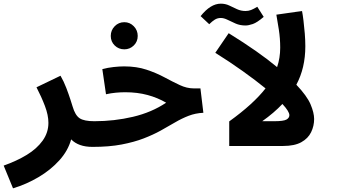

<svg xmlns="http://www.w3.org/2000/svg" viewBox="-55 -796 1886 1047"><path d="M16 231 -35 107Q36 82 91 48.5Q146 15 177.5 -29Q209 -73 209 -126Q209 -168 190 -218Q171 -268 144 -320L275 -383Q293 -352 306.5 -316.5Q320 -281 329 -253Q338 -225 341 -215Q355 -167 379.5 -151Q404 -135 459 -135Q497 -135 513.5 -115.5Q530 -96 530 -67Q530 -36 509 -15.5Q488 5 449 5Q373 5 333 -36Q316 26 268.5 78.5Q221 131 155 170Q89 209 16 231Z M450 5 460 -135Q568 -135 670 -159Q772 -183 851 -236Q805 -263 749.5 -278Q694 -293 628 -293Q603 -293 576.5 -290.5Q550 -288 523 -282L503 -419Q532 -427 564.5 -430.5Q597 -434 622 -434Q690 -434 744 -416Q798 -398 842.5 -374Q887 -350 925.5 -332Q964 -314 1001 -314H1038L1054 -181Q1011 -179 973.5 -164.5Q936 -150 899.5 -128.5Q863 -107 821.5 -84Q780 -61 728 -41Q676 -21 608 -8Q540 5 450 5ZM623 -527Q592 -527 570.5 -548Q549 -569 549 -600Q549 -631 570.5 -653Q592 -675 623 -675Q653 -675 674.5 -653Q696 -631 696 -600Q696 -569 674.5 -548Q653 -527 623 -527Z M1473 -536Q1473 -586 1465.5 -634.5Q1458 -683 1452 -716L1592 -736Q1596 -716 1600 -683Q1604 -650 1607 -613.5Q1610 -577 1610 -544Q1610 -425 1561 -334Q1619 -273 1638.5 -227Q1658 -181 1658 -147Q1658 -109 1641.5 -75Q1625 -41 1588 -20.5Q1551 0 1489 0H1195V-134Q1327 -229 1393 -314Q1339 -358 1269 -408Q1199 -458 1119 -508L1192 -615Q1276 -563 1341.5 -517Q1407 -471 1456 -430Q1473 -480 1473 -536ZM1375 -135H1440Q1491 -135 1507 -144Q1523 -153 1523 -168Q1523 -188 1485 -229Q1440 -181 1375 -135ZM1284 -657Q1254 -657 1230 -667.5Q1206 -678 1186 -688Q1166 -698 1149 -698Q1131 -698 1116.5 -689Q1102 -680 1086 -664L1039 -708Q1093 -776 1149 -776Q1174 -776 1195 -766Q1216 -756 1237.5 -746Q1259 -736 1284 -736Q1300 -736 1314 -741.5Q1328 -747 1348 -759L1383 -704Q1347 -673 1323.5 -665Q1300 -657 1284 -657Z"/></svg>

Font: TSCustom
Style: Regular
Weight: 400
Designer: Monotype Design Team
Foundry: Monotype Imaging Inc.
Version: Version 2.004; ttfautohint (v1.8.3) -l 8 -r 50 -G 200 -x 14 